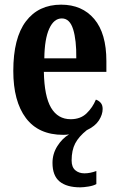

<svg xmlns="http://www.w3.org/2000/svg" viewBox="-20 -568 509 823"><path d="M324 235Q266 235 235.5 210Q205 185 205 130Q205 91 226 58Q247 25 276 8Q270 9 264 9.5Q258 10 251 10Q145 10 91 -62Q37 -134 37 -264Q37 -405 91 -476.5Q145 -548 242 -548Q332 -548 384 -486.5Q436 -425 436 -306V-260H168Q170 -155 199 -106Q228 -57 283 -57Q325 -57 351 -82Q377 -107 391 -141Q403 -137 411.5 -127.5Q420 -118 420 -101Q420 -77 404 -52Q388 -27 352 -10Q318 17 302.5 46.5Q287 76 287 120Q287 148 302.5 161.5Q318 175 342 175Q366 175 393 165V221Q381 228 359.5 231.5Q338 235 324 235ZM307 -318Q308 -396 293.5 -442.5Q279 -489 245 -489Q211 -489 191 -445Q171 -401 170 -318Z"/></svg>

Font: Noto Serif Thai ExtraCondensed
Style: Bold
Weight: 700
Width: 2
Designer: Monotype Design Team
Foundry: Monotype Imaging Inc.
Version: Version 2.002; ttfautohint (v1.8.4.7-5d5b)